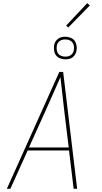

<svg xmlns="http://www.w3.org/2000/svg" viewBox="-20 -1187 640 1207"><path d="M23 0 353 -735H377L465 0H443L414 -241H154L45 0ZM162 -260H412L384 -490Q378 -543 372 -596Q366 -649 360 -702Q336 -649 313 -596Q290 -543 266 -490ZM391 -814Q374 -814 358 -820Q342 -826 332.5 -838.5Q323 -851 320.5 -868Q318 -885 320 -902Q322 -914 328.5 -925Q335 -936 345.5 -943.5Q356 -951 367 -953.5Q378 -956 390 -956Q407 -956 423 -950Q439 -944 448.5 -931.5Q458 -919 461 -902Q464 -885 461 -868Q459 -856 452.5 -845Q446 -834 436 -826.5Q426 -819 414.5 -816.5Q403 -814 391 -814ZM391 -831Q400 -831 408.5 -833Q417 -835 425 -840.5Q433 -846 438 -854.5Q443 -863 444 -872Q447 -885 444.5 -898Q442 -911 435 -920.5Q428 -930 416 -934.5Q404 -939 391 -939Q382 -939 373 -937Q364 -935 356 -929.5Q348 -924 343 -915.5Q338 -907 337 -898Q335 -885 337 -872Q339 -859 346 -849.5Q353 -840 365.5 -835.5Q378 -831 391 -831ZM409 -1014 396 -1026 528 -1167 545 -1153Z"/></svg>

Font: Iosevka Thin Extended Oblique
Style: Regular
Weight: 100
Width: 7
Italic angle: -9°
Monospace: yes
Designer: Belleve Invis
Foundry: Belleve Invis
Version: Version 32.5.0; ttfautohint (v1.8.4)